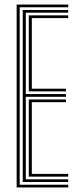

<svg xmlns="http://www.w3.org/2000/svg" viewBox="-20 -820 341 840"><path d="M52.8 0V-800H278.5V-788.2H66.2V-11.8H278.5V0ZM106 -47.2V-384.8H268.5V-373H119.2V-59.2H278.5V-47.2ZM79.5 -23.8V-776.2H278.5V-764.5H92.8V-408.5H268.5V-396.5H92.8V-35.5H278.5V-23.8ZM106 -420.2V-752.8H278.5V-740.8H119.2V-432H268.5V-420.2Z"/></svg>

Font: Big Shoulders Inline Display Thin
Style: Regular
Weight: 400
Version: Version 2.002